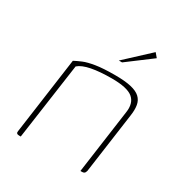

<svg xmlns="http://www.w3.org/2000/svg" viewBox="-138 -666 729 769"><g transform="rotate(30 227.0 -281.5)"><path d="M56 0Q41 0 44 -14L93 -367Q108 -375 127 -383Q146 -391 179.5 -396.5Q213 -402 269 -402Q314 -402 342.5 -395.5Q371 -389 385.5 -375.5Q400 -362 403.5 -341.5Q407 -321 403 -294L364 -14Q363 -10 361 -6.5Q359 -3 355.5 -1.5Q352 0 347 0H340L381 -295Q388 -340 362 -362Q336 -384 264 -384Q209 -384 170.5 -376.5Q132 -369 114 -353L64 0ZM252 -460 363 -563 379 -544 267 -460Z"/></g></svg>

Font: Genos Thin Thin
Style: Italic
Weight: 250
Italic angle: -8°
Version: Version 1.010